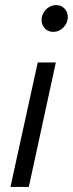

<svg xmlns="http://www.w3.org/2000/svg" viewBox="-20 -733 286 753"><path d="M189 -608Q169 -608 156 -621.5Q143 -635 143 -655Q143 -670 151 -683.5Q159 -697 172 -705Q185 -713 200 -713Q220 -713 233 -699.5Q246 -686 246 -666Q246 -643 229 -625.5Q212 -608 189 -608ZM21 0 128 -488H199L93 0Z"/></svg>

Font: Red Hat Text
Style: Italic
Weight: 400
Italic angle: -12°
Designer: Pentagram, MCKL
Foundry: Pentagram, MCKL
Version: Version 1.023